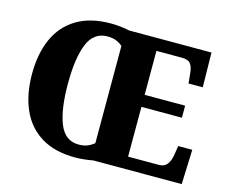

<svg xmlns="http://www.w3.org/2000/svg" viewBox="-103 -866 1203 1017"><g transform="rotate(15 499.0 -357.5)"><path d="M386 10Q273 10 198.5 -36Q124 -82 87.5 -165Q51 -248 51 -359Q51 -470 87.5 -552Q124 -634 199 -679.5Q274 -725 387 -725Q412 -725 439.5 -722Q467 -719 488 -714H940L943 -524H865L860 -574Q857 -613 843.5 -630Q830 -647 797 -647H656V-406H878V-340H656V-67H825Q855 -67 870 -87Q885 -107 890 -140L898 -190H975L968 0H484Q463 4 436.5 7Q410 10 386 10ZM386 -61Q414 -61 433.5 -69Q453 -77 470 -91V-624Q456 -637 435.5 -645.5Q415 -654 387 -654Q311 -654 279.5 -576Q248 -498 248 -358Q248 -218 279.5 -139.5Q311 -61 386 -61Z"/></g></svg>

Font: Noto Serif Hebrew SemiCondensed Black
Style: Regular
Weight: 900
Width: 4
Designer: Monotype Design Team
Foundry: Monotype Imaging Inc.
Version: Version 2.004; ttfautohint (v1.8.4.7-5d5b)